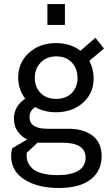

<svg xmlns="http://www.w3.org/2000/svg" viewBox="-20 -710 558 953"><path d="M302.2 -689.9V-586.4H215.3V-689.9ZM322.8 -70.8Q393.1 -70.8 438.7 -37.1Q484.4 -3.4 484.4 65.4Q484.4 138.7 429.7 180.9Q375 223.1 272.5 223.1Q168 223.1 101.6 181.4Q35.2 139.6 35.2 62.5Q35.2 43 40.5 25.9L114.7 -17.6Q86.4 -31.7 68.1 -57.4Q49.8 -83 49.3 -119.1Q48.3 -181.6 105 -220.7Q70.3 -265.6 70.3 -324.7Q70.3 -399.9 123.8 -448Q177.2 -496.1 258.3 -496.1Q329.6 -496.1 379.4 -458L453.6 -522.5L496.1 -469.2L423.3 -407.7Q444.8 -367.7 444.8 -321.8Q444.8 -246.1 391.4 -199.5Q337.9 -152.8 257.8 -152.8Q199.2 -152.8 154.3 -178.7Q125.5 -158.7 126.5 -127.4Q127.4 -70.8 215.8 -70.8ZM259.8 -430.2Q211.4 -430.2 182.1 -399.9Q152.8 -369.6 152.8 -323.2Q152.8 -277.3 181.6 -248.3Q210.4 -219.2 259.3 -219.2Q307.6 -219.2 336.2 -248.3Q364.7 -277.3 364.7 -323.2Q364.7 -370.1 336.2 -400.1Q307.6 -430.2 259.8 -430.2ZM267.1 159.2Q331.1 159.2 367.9 137.9Q404.8 116.7 404.8 72.3Q404.8 -1.5 290.5 -1.5H174.8Q169.4 -1.5 166.5 -2L112.3 48.8V61.5Q112.3 79.6 118.4 95Q124.5 110.4 139.9 125.7Q155.3 141.1 187.7 150.1Q220.2 159.2 267.1 159.2Z"/></svg>

Font: HK Grotesk Medium Legacy
Style: Regular
Weight: 500
Designer: Alfredo Marco Pradil
Foundry: Hanken Design Co.
Version: Version 2.022;PS 002.022;hotconv 1.0.88;makeotf.lib2.5.64775